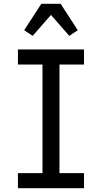

<svg xmlns="http://www.w3.org/2000/svg" viewBox="-20 -997 540 1017"><path d="M75 0V-80H205V-655H75V-735H425V-655H295V-80H425V0ZM153 -807 108 -837 199 -977H301L392 -837L347 -807L250 -918Z"/></svg>

Font: Iosevka Term Medium
Style: Regular
Weight: 500
Monospace: yes
Designer: Belleve Invis
Foundry: Belleve Invis
Version: Version 26.3.1